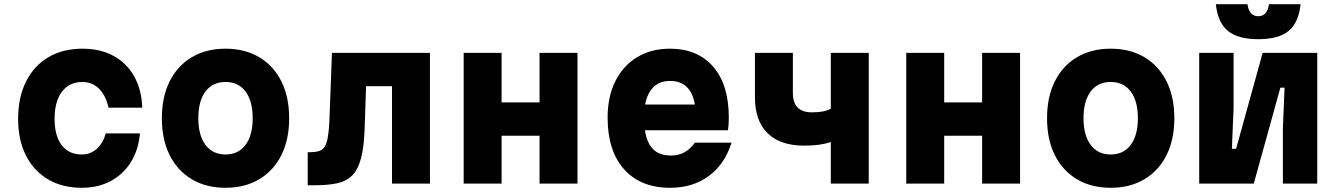

<svg xmlns="http://www.w3.org/2000/svg" viewBox="-20 -871 6340 911"><path d="M368 20Q276 20 208 -20Q140 -60 103 -133.5Q66 -207 66 -307Q66 -409 103.5 -484Q141 -559 209.5 -599.5Q278 -640 371 -640Q456 -640 518.5 -606Q581 -572 616.5 -509Q652 -446 655 -360H495Q482 -418 450 -450Q418 -482 371 -482Q309 -482 274 -436Q239 -390 239 -307Q239 -226 273 -182Q307 -138 367 -138Q409 -138 438.5 -164Q468 -190 482 -238H644Q637 -159 600.5 -101Q564 -43 504.5 -11.5Q445 20 368 20Z M1050 20Q958 20 890 -20.5Q822 -61 785 -135Q748 -209 748 -310Q748 -411 785 -485Q822 -559 890 -599.5Q958 -640 1050 -640Q1142 -640 1210 -599.5Q1278 -559 1315 -485Q1352 -411 1352 -310Q1352 -209 1315 -135Q1278 -61 1210 -20.5Q1142 20 1050 20ZM1050 -138Q1111 -138 1145 -183.5Q1179 -229 1179 -310Q1179 -392 1145 -437Q1111 -482 1050 -482Q989 -482 955 -437Q921 -392 921 -310Q921 -229 955 -183.5Q989 -138 1050 -138Z M1440 8V-149H1454Q1488 -149 1506 -160Q1524 -171 1532 -203.5Q1540 -236 1543 -299L1555 -620H2020V0H1840V-462H1717L1710 -259Q1707 -173 1693 -120Q1679 -67 1651.5 -39Q1624 -11 1580 -1.5Q1536 8 1473 8Z M2180 0V-620H2360V-385H2540V-620H2720V0H2540V-227H2360V0Z M3451 -194Q3418 -90 3342 -35Q3266 20 3159 20Q3020 20 2941.5 -67.5Q2863 -155 2863 -313Q2863 -413 2900 -486.5Q2937 -560 3003.5 -600Q3070 -640 3159 -640Q3290 -640 3364 -554.5Q3438 -469 3438 -313Q3438 -295 3437 -280.5Q3436 -266 3434 -253H3040Q3049 -193 3079 -163Q3109 -133 3164 -133Q3234 -133 3277 -194ZM3159 -487Q3111 -487 3081 -458Q3051 -429 3041 -375H3277Q3258 -487 3159 -487Z M3922 0V-197Q3895 -188 3864.5 -184Q3834 -180 3795 -180Q3682 -180 3622 -239Q3562 -298 3562 -410V-620H3742V-430Q3742 -338 3832 -338Q3862 -338 3883.5 -342Q3905 -346 3922 -355V-620H4102V0Z M4280 0V-620H4460V-385H4640V-620H4820V0H4640V-227H4460V0Z M5250 20Q5158 20 5090 -20.5Q5022 -61 4985 -135Q4948 -209 4948 -310Q4948 -411 4985 -485Q5022 -559 5090 -599.5Q5158 -640 5250 -640Q5342 -640 5410 -599.5Q5478 -559 5515 -485Q5552 -411 5552 -310Q5552 -209 5515 -135Q5478 -61 5410 -20.5Q5342 20 5250 20ZM5250 -138Q5311 -138 5345 -183.5Q5379 -229 5379 -310Q5379 -392 5345 -437Q5311 -482 5250 -482Q5189 -482 5155 -437Q5121 -392 5121 -310Q5121 -229 5155 -183.5Q5189 -138 5250 -138Z M5670 0V-620H5833V-356L5825 -165H5845L5971 -620H6230V0H6067V-264L6075 -455H6055L5929 0ZM5899 -851Q5907 -794 5950 -794Q5993 -794 6001 -851H6151Q6142 -764 6094.5 -724.5Q6047 -685 5950 -685Q5854 -685 5806 -724.5Q5758 -764 5749 -851Z"/></svg>

Font: Martian Mono ExtraBold
Style: Regular
Weight: 800
Monospace: yes
Designer: Roman Shamin
Foundry: Evil Martians
Version: Version 1.000; ttfautohint (v1.8.4.7-5d5b)